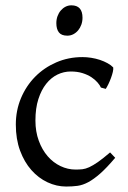

<svg xmlns="http://www.w3.org/2000/svg" viewBox="-20 -682 477 717"><path d="M410.2 -92.8Q378.4 -55.2 354.2 -33.9Q330.1 -12.7 309.6 -1.7Q289.1 9.3 269.5 12Q250 14.6 227.1 14.6Q191.4 14.6 157.5 -1.2Q123.5 -17.1 97.2 -46.9Q70.8 -76.7 54.9 -119.6Q39.1 -162.6 39.1 -216.8Q39.1 -269.5 58.3 -315.4Q77.6 -361.3 111.1 -395.3Q144.5 -429.2 189.9 -449Q235.4 -468.8 288.1 -468.8Q304.2 -468.8 321 -466.1Q337.9 -463.4 353.3 -458.3Q368.7 -453.1 381.6 -446Q394.5 -439 402.8 -430.2Q403.8 -424.3 401.4 -413.6Q398.9 -402.8 394.5 -390.9Q390.1 -378.9 384.8 -367.9Q379.4 -356.9 375 -350.1L356.9 -355Q353 -363.8 344.2 -374Q335.4 -384.3 321.5 -393.6Q307.6 -402.8 288.3 -408.9Q269 -415 244.1 -415Q218.3 -415 194.6 -403.6Q170.9 -392.1 152.6 -369.1Q134.3 -346.2 123.3 -312Q112.3 -277.8 112.3 -231.9Q112.3 -190.4 124.8 -156.5Q137.2 -122.6 158 -98.6Q178.7 -74.7 205.8 -61.8Q232.9 -48.8 262.2 -48.8Q275.9 -48.8 287.6 -50Q299.3 -51.3 313.2 -57.6Q327.1 -64 345.5 -76.7Q363.8 -89.4 391.1 -112.8ZM288.1 -615.7Q288.1 -602.1 283.7 -589.8Q279.3 -577.6 271.7 -568.6Q264.2 -559.6 253.9 -554.2Q243.7 -548.8 231.4 -548.8Q209.5 -548.8 200 -561Q190.4 -573.2 190.4 -595.7Q190.4 -609.4 194.8 -621.6Q199.2 -633.8 207 -642.8Q214.8 -651.9 224.9 -657Q234.9 -662.1 246.6 -662.1Q288.1 -662.1 288.1 -615.7Z"/></svg>

Font: Gentium Plus Phon
Style: Regular
Weight: 400
Designer: J. Victor Gaultney, Annie Olsen, Iska Routamaa, Becca Hirsbrunner
Foundry: SIL International
Version: Version 5.000